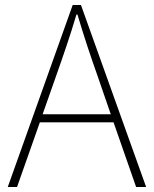

<svg xmlns="http://www.w3.org/2000/svg" viewBox="-20 -746 614 766"><path d="M11 0H48L139 -258H433L523 0H563L303 -726H270ZM150 -290 201 -435C232 -523 258 -597 285 -688H289C316 -597 341 -523 372 -435L422 -290Z"/></svg>

Font: Noto Sans JP Thin
Style: Regular
Weight: 100
Designer: Ryoko NISHIZUKA 西塚涼子 (kana, bopomofo & ideographs); Paul D. Hunt (Latin, Greek & Cyrillic); Sandoll Communications 산돌커뮤니
Foundry: Adobe
Version: Version 2.004;hotconv 1.0.118;makeotfexe 2.5.65603